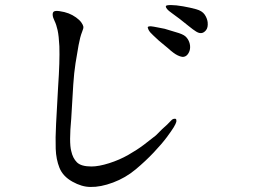

<svg xmlns="http://www.w3.org/2000/svg" viewBox="-20 -735 1040 760"><path d="M644 -545 609 -574Q600 -583 586.5 -595Q573 -607 568 -617Q563 -627 566 -629Q568 -631 577 -631Q587 -630 604 -626.5Q621 -623 632 -621L675 -608Q704 -600 714 -591Q724 -582 729 -568.5Q734 -555 732 -541Q730 -529 723 -520Q716 -511 706 -510Q698 -509 683 -516Q668 -523 644 -545ZM777 -604Q768 -603 756.5 -610Q745 -617 726 -632.5Q707 -648 691.5 -660Q676 -672 661 -682.5Q646 -693 641 -699.5Q636 -706 636.5 -710.5Q637 -715 656.5 -715Q676 -715 704.5 -710Q733 -705 756.5 -698.5Q780 -692 790 -677.5Q800 -663 802 -647Q804 -626 795.5 -615.5Q787 -605 777 -604ZM202 -245Q204 -290 210 -391Q217 -492 215 -552Q213 -593 208 -615.5Q203 -638 196 -652Q189 -666 188.5 -676Q188 -686 193.5 -689.5Q199 -693 215 -691Q236 -688 251.5 -682Q267 -676 281 -666Q295 -656 302 -646Q309 -636 310 -629.5Q311 -623 305 -609Q297 -589 291 -556Q285 -523 279 -485Q273 -447 270 -400L262 -266Q253 -170 262 -137Q268 -109 284.5 -92.5Q301 -76 342 -76Q371 -76 412 -89Q453 -102 488 -122Q523 -142 549.5 -162Q576 -182 597 -199L622 -224Q646 -245 653.5 -254Q661 -263 667.5 -264.5Q674 -266 676.5 -263.5Q679 -261 678 -253Q676 -245 667.5 -231Q659 -217 640 -191.5Q621 -166 589 -132Q557 -98 517 -64.5Q477 -31 427.5 -12.5Q378 6 338 5Q304 5 266.5 -16Q229 -37 215.5 -70.5Q202 -104 200.5 -146Q199 -188 202 -245Z"/></svg>

Font: ChillKai
Style: Regular
Weight: 400
Designer: ChillType
Foundry: 寒蝉字型
Version: Version 2.000